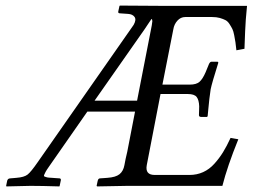

<svg xmlns="http://www.w3.org/2000/svg" viewBox="-20 -666 905 688"><path d="M498 -561 318.8 -305.2H471.2L523.9 -575.2Q525.9 -586.9 525.9 -589.8Q525.9 -596.7 522.9 -598.1Q520 -593.3 511.2 -580.8Q502.4 -568.4 498 -561ZM115.2 -85 449.2 -563Q454.1 -569.3 459 -577.1Q469.2 -595.2 462.2 -605.2Q455.1 -615.2 439 -616.2Q434.1 -616.7 424.6 -617.2Q415 -617.7 410.2 -618.2Q402.3 -618.2 403.8 -625L408.2 -645L410.2 -646L561 -645H865.2Q864.7 -637.2 863 -620.8Q861.3 -604.5 860.8 -596.2Q858.4 -564 856 -491.2Q851.1 -490.2 841.6 -488.5Q832 -486.8 827.1 -485.8Q825.2 -504.9 823.7 -514.4Q822.3 -523.9 819.3 -539.3Q816.4 -554.7 812.7 -562Q809.1 -569.3 802.7 -579.3Q796.4 -589.4 788.1 -593.8Q779.8 -598.1 767.8 -601.6Q755.9 -605 740.2 -605H644Q627.4 -605 615.7 -592Q604 -579.1 601.1 -561L562 -362.8H660.2Q683.6 -362.8 695.1 -373Q706.5 -383.3 716.8 -407.2L729 -437Q732.9 -444.8 737.8 -444.8H758.8Q762.2 -444.8 762.2 -440.9Q739.3 -368.2 734.9 -346.2Q732.4 -331.1 730.2 -311.5Q728 -292 726.3 -273.2Q724.6 -254.4 724.1 -250Q723.6 -249.5 723.1 -248.5Q722.7 -247.6 722.2 -247.1H700.2Q692.9 -247.1 692.9 -253.9Q692.9 -258.8 693.4 -269.5Q693.8 -280.3 693.8 -285.2Q692.9 -308.1 684.6 -318.6Q676.3 -329.1 652.8 -329.1H555.2L505.9 -74.2Q499.5 -39.1 534.2 -39.1H659.2Q685.5 -39.1 708 -49.3Q730.5 -59.6 748 -79.1Q765.6 -98.6 779.1 -120.4Q792.5 -142.1 806.2 -171.9Q810.5 -170.9 820.1 -169.4Q829.6 -168 834 -167Q794.4 -69.3 776.9 0H437L328.1 2L326.2 0Q326.7 -2.9 328.1 -9Q329.6 -15.1 330.1 -18.1Q332 -26.9 338.9 -26.9Q343.3 -27.3 352.1 -27.8Q360.8 -28.3 365.2 -28.8Q394.5 -30.8 408.2 -41.7Q421.9 -52.7 425.8 -74.2Q429.7 -96.7 436 -122.1L463.9 -266.1H293L154.8 -67.9Q146.5 -56.2 143.3 -50Q140.1 -43.9 138.2 -39.3Q136.2 -34.7 140.4 -33Q144.5 -31.2 149.2 -30.3Q153.8 -29.3 166 -28.8Q170.4 -28.3 179.4 -27.8Q188.5 -27.3 192.9 -26.9Q198.2 -26.9 198.2 -21Q197.8 -17.6 196 -10.5Q194.3 -3.4 193.8 0Q193.8 0.5 193.4 1Q192.9 1.5 192.9 2Q127.9 0 89.8 0L2.9 2L2 0Q2.4 -2.9 3.9 -9.5Q5.4 -16.1 5.9 -19Q6.8 -22 9.8 -24.9Q13.7 -26.9 17.1 -26.9Q20.5 -27.3 28.1 -27.8Q35.6 -28.3 39.1 -28.8Q66.4 -30.8 78.9 -40.5Q91.3 -50.3 115.2 -85Z"/></svg>

Font: Common Serif
Style: Italic
Weight: 400
Italic angle: -12°
Designer: Philipp H. Poll, Khaled Hosny
Foundry: Stefan Peev, Context Ltd.
Version: Version 1.026